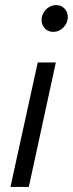

<svg xmlns="http://www.w3.org/2000/svg" viewBox="-20 -733 286 753"><path d="M189 -608Q169 -608 156 -621.5Q143 -635 143 -655Q143 -670 151 -683.5Q159 -697 172 -705Q185 -713 200 -713Q220 -713 233 -699.5Q246 -686 246 -666Q246 -643 229 -625.5Q212 -608 189 -608ZM21 0 128 -488H199L93 0Z"/></svg>

Font: Red Hat Text VF
Style: Italic
Weight: 400
Italic angle: -12°
Designer: Pentagram, MCKL
Foundry: Pentagram, MCKL
Version: Version 1.023